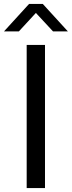

<svg xmlns="http://www.w3.org/2000/svg" viewBox="-70 -958 366 978"><path d="M65.9 0V-729H159.2V0ZM-49.8 -797.9 78.1 -938H147.9L275.9 -797.9H200.2L112.8 -892.1L25.9 -797.9Z"/></svg>

Font: Lumene Sans Expanded
Style: Regular
Weight: 400
Width: 7
Designer: Deni Anggara
Version: Version 1.003;Glyphs 3.1.2 (3151)